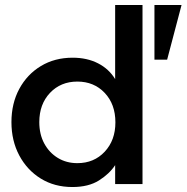

<svg xmlns="http://www.w3.org/2000/svg" viewBox="-20 -740 750 772"><path d="M271 12Q199 12 144 -22Q89 -56 57.5 -115Q26 -174 26 -249Q26 -324 57.5 -382.5Q89 -441 144.5 -474.5Q200 -508 272 -508Q330 -508 374 -485.5Q418 -463 443 -422V-720H553V0H443V-76Q420 -41 378 -14.5Q336 12 271 12ZM291 -84Q358 -84 401 -130Q444 -176 444 -248Q444 -321 401 -366.5Q358 -412 291 -412Q224 -412 181 -366.5Q138 -321 138 -249Q138 -200 158 -163Q178 -126 212.5 -105Q247 -84 291 -84ZM601 -500V-720H710L652 -500Z"/></svg>

Font: HostGroteskMedium
Style: Regular
Weight: 500
Designer: Doukan Karapınar based on Poppins by Indian Type Foundry, Jonny Pinhorn
Foundry: Element Type
Version: Version 1.001; ttfautohint (v1.8.4.7-5d5b)